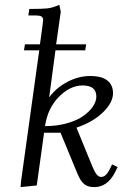

<svg xmlns="http://www.w3.org/2000/svg" viewBox="-20 -766 525 793"><path d="M64.9 6.8 66.9 -17.1 142.1 -558.1H79.1L83 -583H145L155.8 -662.1Q158.2 -681.6 158.2 -683.1Q158.2 -693.4 151.4 -697.8Q144.5 -702.1 127 -702.1H97.2L101.1 -729Q154.3 -729 176 -731.4Q197.8 -733.9 225.1 -746.1L231 -717.8L211.9 -583H335.9L332 -558.1H209L183.1 -363.8Q213.4 -404.8 259.5 -428.5Q305.7 -452.1 352.1 -452.1Q400.4 -452.1 423.6 -433.3Q446.8 -414.6 446.8 -380.9Q446.8 -342.8 405.8 -302.5Q364.7 -262.2 295.9 -238.8L360.8 -80.1Q371.1 -55.7 379.4 -45.4Q387.7 -35.2 397.9 -35.2Q417 -35.2 432.1 -64.9L442.9 -86.9L465.8 -76.2L455.1 -54.2Q423.8 6.8 369.1 6.8Q343.8 6.8 328.4 -5.1Q313 -17.1 299.8 -48.8L230 -217.8H162.1L131.8 0ZM166 -245.1Q215.3 -245.1 256.8 -256.8Q298.3 -268.6 324 -286.9Q349.6 -305.2 363.8 -326.2Q377.9 -347.2 377.9 -367.2Q377.9 -413.1 320.8 -413.1Q270 -413.1 223.4 -366.2Q176.8 -319.3 166 -245.1Z"/></svg>

Font: Dihjauti
Style: Italic
Weight: 400
Italic angle: -9°
Designer: T. Christopher White
Version: Version 3.0.0